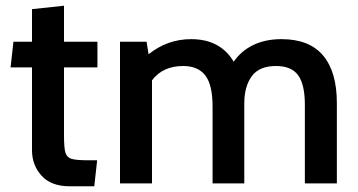

<svg xmlns="http://www.w3.org/2000/svg" viewBox="-20 -642 1253 672"><path d="M92 -116V-406H17L27 -496H92V-610L204 -622V-496H321V-406H204V-168Q204 -124 209 -107.5Q214 -91 230.5 -86Q247 -81 290 -81H320L310 10H224Q159 10 125.5 -27Q92 -64 92 -116Z M1159 -282V0H1047V-276Q1047 -346 1023.5 -378.5Q1000 -411 946 -411Q887 -411 861 -375Q835 -339 835 -280V0H724V-269Q724 -345 698.5 -378Q673 -411 621 -411Q550 -411 512 -361V0H400V-496H493L500 -452Q566 -505 649 -505Q751 -505 798 -426Q824 -464 866.5 -484.5Q909 -505 965 -505Q1063 -505 1111 -447.5Q1159 -390 1159 -282Z"/></svg>

Font: Cabin SemiBold
Style: Regular
Weight: 600
Designer: Pablo Impallari
Foundry: Pablo Impallari. http://www.impallari.com Igino Marini. http://www.ikern.com
Version: Version 2.200